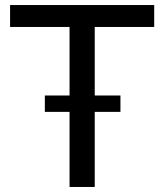

<svg xmlns="http://www.w3.org/2000/svg" viewBox="-20 -742 662 762"><path d="M256 -298V0H356V-298H458V-363H356V-635H592V-722H20V-635H256V-363H158V-298Z"/></svg>

Font: Perun
Style: Regular
Weight: 400
Foundry: Copyright (c) Stefan Peev, Context Ltd, 2016
Version: Version 1.089